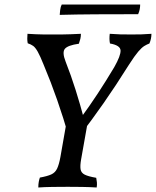

<svg xmlns="http://www.w3.org/2000/svg" viewBox="-20 -829 692 852"><path d="M285 -224Q261 -307 233.5 -386Q206 -465 174 -541Q158 -581 147.5 -599.5Q137 -618 127.5 -625Q118 -632 103 -637Q101 -648 101 -657.5Q101 -667 102 -679Q121 -678 139.5 -677Q158 -676 176.5 -676Q195 -676 213 -676Q233 -676 252.5 -676Q272 -676 293 -677Q314 -678 339 -679Q339 -667 336.5 -656.5Q334 -646 330 -635Q281 -628 268 -612.5Q255 -597 271 -556Q295 -495 315.5 -430Q336 -365 354 -297L338 -305Q377 -358 413.5 -413.5Q450 -469 487 -531Q516 -582 515 -605Q514 -628 468 -636Q464 -655 467 -679Q492 -677 513.5 -676.5Q535 -676 563 -676Q587 -676 607.5 -676.5Q628 -677 652 -679Q652 -657 643 -636Q632 -632 620.5 -625Q609 -618 593.5 -600Q578 -582 553 -543Q492 -446 439.5 -371Q387 -296 332 -224ZM150 3Q150 -11 152 -22Q154 -33 157 -41Q190 -47 207.5 -55Q225 -63 233.5 -81Q242 -99 248 -132L274 -280H368L340 -122Q335 -94 337.5 -78Q340 -62 356 -54Q372 -46 407 -40Q409 -30 410 -19.5Q411 -9 409 3Q378 1 344.5 0.5Q311 0 281 0Q248 0 212.5 0.5Q177 1 150 3ZM245 -763Q245 -769 247 -784.5Q249 -800 254 -809H602Q602 -799 600 -788Q598 -777 593 -766Q492 -766 404 -765.5Q316 -765 245 -763Z"/></svg>

Font: Vollkorn
Style: Italic
Weight: 400
Italic angle: -11°
Designer: Friedrich Althausen
Foundry: Friedrich Althausen
Version: Version 5.001